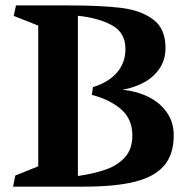

<svg xmlns="http://www.w3.org/2000/svg" viewBox="-20 -696 707 716"><path d="M37.1 -41.5 122.6 -75.7V-600.6L31.2 -636.7L39.6 -675.8H233.4Q357.4 -675.8 431.2 -666.7Q504.9 -657.7 551 -623.5Q597.2 -589.4 597.2 -517.6Q597.2 -473.1 575.2 -440.7Q553.2 -408.2 517.1 -388.7Q481 -369.1 437 -361.3Q490.7 -356 533.9 -334.5Q577.1 -313 602.5 -276.4Q627.9 -239.7 627.9 -191.4Q627.9 -120.1 592 -78.4Q556.2 -36.6 483.2 -18.3Q410.2 0 293 0H28.8ZM270.5 -637.2V-39.6Q332 -48.8 375.2 -64Q418.5 -79.1 446 -109.6Q473.6 -140.1 473.6 -190.9Q473.6 -252.4 431.2 -288.8Q388.7 -325.2 322.3 -342.3L326.7 -371.1Q385.3 -389.2 416.5 -425.8Q447.8 -462.4 447.8 -513.2Q447.8 -574.2 397.5 -601.8Q347.2 -629.4 270.5 -637.2Z"/></svg>

Font: Vesper Libre
Style: Bold
Weight: 700
Designer: Robert Keller & Kimya Gandhi
Foundry: Mota Italic
Version: Version 1.058